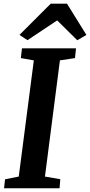

<svg xmlns="http://www.w3.org/2000/svg" viewBox="-20 -1000 479 1020"><path d="M6.8 -47.4 79.6 -62 159.7 -679.2 90.8 -691.4 96.7 -743.2H383.8L378.4 -691.4L298.3 -679.2L218.8 -62L300.3 -47.9L296.4 0H1.5ZM83.5 -814.5 249.5 -980.5H335.9L439 -814.5L390.6 -786.1L283.7 -891.6L126 -786.6Z"/></svg>

Font: Merriweather Bold
Style: Italic
Weight: 700
Italic angle: -7°
Designer: Eben Sorkin ( eben@eyebytes.com )
Foundry: Eben Sorkin ( eben@eyebytes.com )
Version: Version 1.5; ttfautohint (v0.97) -l 13 -r 13 -G 200 -x 24 -f